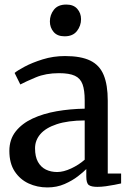

<svg xmlns="http://www.w3.org/2000/svg" viewBox="-20 -810 572 841"><path d="M187.5 11Q143 11 105.2 -6.5Q67.5 -24 44.2 -59.5Q21 -95 21 -149Q21 -199 48.5 -234Q76 -269 122.8 -290.8Q169.5 -312.5 228.5 -322.8Q287.5 -333 351 -334V-370.5Q351 -415 341.5 -441Q332 -467 307.8 -478.2Q283.5 -489.5 238.5 -489.5Q180.5 -489.5 137 -471.2Q93.5 -453 69 -440L44 -490.5Q54.5 -500 87.5 -517.8Q120.5 -535.5 167 -550Q213.5 -564.5 265 -564.5Q334.5 -564.5 375.5 -544.5Q416.5 -524.5 434.2 -481.2Q452 -438 452 -369V-50H510.5V-6.5Q499.5 -4 481.5 -0.5Q463.5 3 443.5 5.8Q423.5 8.5 406.5 8.5Q380 8.5 369 0.5Q358 -7.5 358 -37V-69.5Q346 -57 321.5 -38Q297 -19 263 -4Q229 11 187.5 11ZM230.5 -56.5Q258 -56.5 291.8 -72.2Q325.5 -88 351 -110.5V-282.5Q277 -282 228.8 -266Q180.5 -250 157 -222.8Q133.5 -195.5 133.5 -160.5Q133.5 -124 146.2 -101Q159 -78 181 -67.2Q203 -56.5 230.5 -56.5ZM262.5 -651Q231 -651 214.8 -670.2Q198.5 -689.5 198.5 -716Q198.5 -745 216.2 -767.5Q234 -790 270 -790H271Q302 -790 318.5 -771.2Q335 -752.5 335 -726Q335 -697 317 -674Q299 -651 263.5 -651Z"/></svg>

Font: Merriweather 24pt
Style: Regular
Weight: 400
Designer: Eben Sorkin
Foundry: Eben Sorkin
Version: Version 2.100